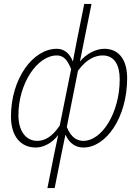

<svg xmlns="http://www.w3.org/2000/svg" viewBox="-20 -741 716 980"><path d="M222 219H259L294 43L314 -54C333 -11 364 12 406 12C520 12 629 -139 629 -342C629 -432 590 -492 512 -492C472 -492 421 -468 388 -427L407 -522L447 -721H410L370 -522L352 -427C338 -463 312 -492 270 -492C149 -492 36 -341 36 -146C36 -45 86 12 163 12C202 12 248 -12 277 -52L257 43ZM170 -22C111 -22 74 -74 74 -153C74 -315 170 -458 270 -458C302 -458 324 -438 343 -388L285 -100C245 -41 207 -22 170 -22ZM406 -22C375 -22 343 -37 321 -93L378 -380C424 -443 470 -458 504 -458C566 -458 591 -406 591 -336C591 -165 500 -22 406 -22Z"/></svg>

Font: Source Sans Pro Light
Style: Italic
Weight: 300
Italic angle: -11°
Designer: Paul D. Hunt
Foundry: Adobe Systems Incorporated
Version: Version 3.006;hotconv 1.0.111;makeotfexe 2.5.65597